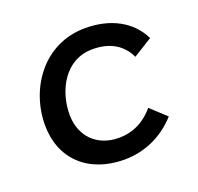

<svg xmlns="http://www.w3.org/2000/svg" viewBox="-100 -633 770 748"><g transform="rotate(-20 285.5 -259.0)"><path d="M295 8C378 8 455 -26 514 -91L450 -150C416 -109 368 -79 303 -79C214 -79 153 -139 153 -230C153 -327 208 -439 324 -439C399 -439 447 -406 471 -354L550 -403C511 -483 429 -526 325 -526C152 -526 49 -375 49 -224C49 -84 145 8 295 8Z"/></g></svg>

Font: Fixel Display 20240404 Medium
Style: Italic
Weight: 500
Italic angle: -10°
Designer: AlfaBravo + MacPaw
Foundry: Kyrylo Tkachov, Marchela Mozhyna, Serhii Makarenko, Maria Weinstein, Zakhar Kryvoshyya
Version: Version 1.211;Glyphs 3.2 (3225)